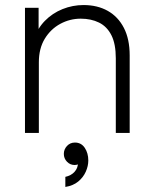

<svg xmlns="http://www.w3.org/2000/svg" viewBox="-20 -527 608 761"><path d="M79 0V-496H133V-361L114 -370Q128 -414 158 -444.5Q188 -475 228 -491Q268 -507 311 -507Q366 -507 407 -484Q448 -461 471 -416.5Q494 -372 494 -307V0H439V-296Q439 -353 421.5 -387.5Q404 -422 372.5 -437.5Q341 -453 300 -453Q257 -453 219 -432.5Q181 -412 157.5 -373.5Q134 -335 134 -280V0ZM239 214V174Q262 169 275.5 154Q289 139 289 119Q289 104 285 95L307 82Q310 89 310 97Q310 107 304 114Q298 121 290.5 124Q283 127 276 127Q258 127 245.5 114Q233 101 233 83Q233 65 245.5 51.5Q258 38 277 38Q302 38 316 59Q330 80 330 109Q330 131 320 153.5Q310 176 290 192.5Q270 209 239 214Z"/></svg>

Font: Fustat Light
Style: Regular
Weight: 300
Designer: Mohamed Gaber, Khaled Hosny, Laura Garcia Mut
Foundry: Kief Type Foundry, Alif Type Foundry, Hard Type Foundry
Version: Version 1.007